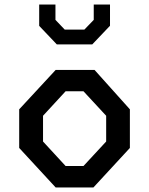

<svg xmlns="http://www.w3.org/2000/svg" viewBox="-20 -830 660 850"><path d="M226.5 0H393.5L555 -175V-346L398.5 -520.5H226.5L65 -346V-175ZM153.5 -715.5 231.5 -633.5H388.5L467 -716V-810H395V-742L353.5 -699H266.5L225.5 -742V-810H153.5ZM170.5 -203.5V-317.5L270.5 -426H349.5L450 -317.5V-203.5L349.5 -95H270.5Z"/></svg>

Font: Monaspace Krypton Medium
Style: Regular
Weight: 500
Designer: Riley Cran & the Lettermatic Team
Foundry: Lettermatic
Version: Version 1.101 (Monaspace Krypton)